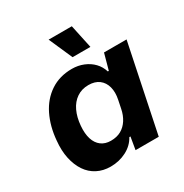

<svg xmlns="http://www.w3.org/2000/svg" viewBox="-173 -879 983 1025"><g transform="rotate(-30 318.5 -366.5)"><path d="M217 10Q171 10 134.5 -9Q98 -28 74.5 -63Q51 -98 40.5 -146.5Q30 -195 36 -255Q43 -339 75.5 -405Q108 -471 164.5 -508.5Q221 -546 297 -546Q335 -546 368 -532.5Q401 -519 424 -495Q447 -471 457 -438H463L490 -536H629L518 0H375L388 -77H381Q359 -36 314.5 -13Q270 10 217 10ZM287 -109Q324 -109 350.5 -124Q377 -139 394.5 -166.5Q412 -194 419 -230L429 -279Q438 -322 429 -355.5Q420 -389 395 -408Q370 -427 330 -427Q289 -427 258 -406Q227 -385 209 -347Q191 -309 187 -259Q183 -212 193.5 -178.5Q204 -145 228 -127Q252 -109 287 -109ZM332 -598 268 -743H411L442 -598Z"/></g></svg>

Font: Mona Sans ExtraLight
Style: Bold Italic
Weight: 700
Italic angle: -11.6951°
Version: Version 2.000